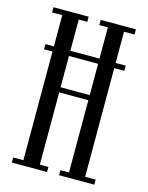

<svg xmlns="http://www.w3.org/2000/svg" viewBox="-108 -768 644 836"><g transform="rotate(15 214.0 -350.0)"><path d="M27.8 0V-22.9H73.7V-512.7H35.6V-536.1H73.7V-676.8H27.8V-700.2H186.5V-676.8H147.9V-536.1H279.3V-676.8H240.7V-700.2H399.4V-676.8H352.1V-536.1H397.5V-512.7H352.1V-22.9H399.4V0H240.7V-22.9H279.3V-348.6H147.9V-22.9H186.5V0ZM147.9 -371.6H279.3V-512.7H147.9Z"/></g></svg>

Font: Imbue
Style: Regular
Weight: 400
Designer: Tyler Finck
Foundry: Etcetera Type Company
Version: Version 0.910